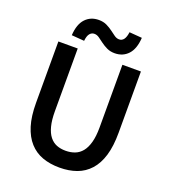

<svg xmlns="http://www.w3.org/2000/svg" viewBox="-153 -958 960 1082"><g transform="rotate(20 327.5 -417.0)"><path d="M328 12Q271 12 225.5 -4.5Q180 -21 147.5 -57Q115 -93 97.5 -149.5Q80 -206 80 -287V-654H196V-278Q196 -225 205.5 -188.5Q215 -152 232.5 -130Q250 -108 274 -98.5Q298 -89 328 -89Q358 -89 383 -98.5Q408 -108 426 -130Q444 -152 454 -188.5Q464 -225 464 -278V-654H575V-287Q575 -206 558 -149.5Q541 -93 508.5 -57Q476 -21 430.5 -4.5Q385 12 328 12ZM400 -700Q373 -700 352.5 -710Q332 -720 316 -732Q300 -744 286 -754Q272 -764 257 -764Q240 -764 229 -750.5Q218 -737 215 -707L139 -713Q143 -780 174 -813Q205 -846 254 -846Q281 -846 301.5 -836Q322 -826 338 -814Q354 -802 368 -792Q382 -782 397 -782Q432 -782 439 -840L515 -834Q511 -767 480 -733.5Q449 -700 400 -700Z"/></g></svg>

Font: Giro Sans Semibold
Style: Regular
Weight: 600
Designer: Paul D. Hunt
Foundry: Adobe Systems Incorporated
Version: Version 1.000;PS 1.0;hotconv 1.0.88;makeotf.lib2.5.647800